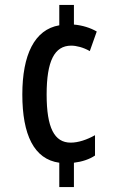

<svg xmlns="http://www.w3.org/2000/svg" viewBox="-20 -744 481 774"><path d="M278 -645V-724H219V-642C119 -625 70 -523 70 -363C70 -201 117 -102 219 -88V10H278V-88C311 -92 341 -102 363 -117V-199C331 -181 296 -169 265 -169C199 -169 168 -229 168 -363C168 -497 199 -560 267 -560C288 -560 316 -553 342 -538L370 -617C344 -632 312 -642 278 -645Z"/></svg>

Font: Noto Sans Hebrew ExtraCondensed Medium
Style: Regular
Weight: 500
Width: 2
Designer: Monotype Design Team
Foundry: Monotype Imaging Inc.
Version: Version 2.004